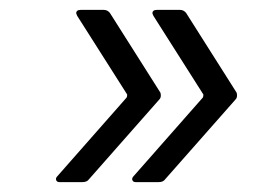

<svg xmlns="http://www.w3.org/2000/svg" viewBox="-20 -475 564 388"><path d="M96 -119 236 -278Q237 -280 237 -284L136 -443L134 -448Q134 -455 143 -455H190Q197 -455 202 -449L304 -288Q305 -286 305 -282Q305 -277 302 -274L160 -113Q156 -107 147 -107H100Q95 -107 93.5 -111Q92 -115 96 -119ZM250 -119 390 -278Q391 -280 391 -284L290 -443L288 -448Q288 -455 297 -455H344Q351 -455 356 -449L458 -288Q459 -286 459 -282Q459 -277 456 -274L314 -113Q310 -107 301 -107H254Q249 -107 247.5 -111Q246 -115 250 -119Z"/></svg>

Font: Barlow
Style: Italic
Weight: 400
Italic angle: -7°
Designer: Jeremy Tribby
Foundry: Tribby Type
Version: Version 1.408